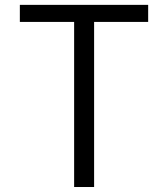

<svg xmlns="http://www.w3.org/2000/svg" viewBox="-20 -750 674 770"><path d="M574.2 -730.5V-662.1H357.4V0H277.3V-662.1H59.6V-730.5Z"/></svg>

Font: Mgen+ 1c regular
Style: Regular
Weight: 400
Designer: [Source Han Sans]
Ryoko NISHIZUKA  (kana & ideographs); Paul D. Hunt (Latin, Greek & Cyrillic); Wenlong ZHANG  (bopomofo
Version: Version 1.059.20150602